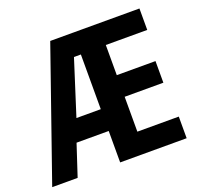

<svg xmlns="http://www.w3.org/2000/svg" viewBox="-124 -854 1040 993"><g transform="rotate(-20 396.0 -357.0)"><path d="M740 0V-119H512V-311H725V-430H512V-596H740V-714H249L0 0H140L197 -173H374V0ZM240 -293 336 -594H374V-293Z"/></g></svg>

Font: Noto Sans Sinhala Condensed
Style: Bold
Weight: 700
Width: 3
Designer: Jelle Bosma - Monotype Design Team
Foundry: Monotype Imaging Inc.
Version: Version 2.006